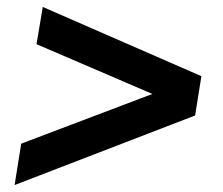

<svg xmlns="http://www.w3.org/2000/svg" viewBox="-20 -563 640 552"><path d="M22 -31 41 -150 516 -330 504 -256 85 -436 103 -543 559 -344 541 -231Z"/></svg>

Font: Nunito Sans 12pt ExtraLight ExtraBold
Style: Italic
Weight: 800
Italic angle: -9°
Version: Version 3.101;gftools[0.9.27]